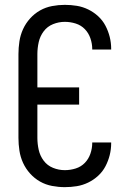

<svg xmlns="http://www.w3.org/2000/svg" viewBox="-20 -763 540 791"><path d="M247 8Q221 8 194.5 3Q168 -2 145 -15Q122 -28 104 -48Q86 -68 75 -92Q64 -116 60 -142.5Q56 -169 56 -195V-540Q56 -566 60 -592.5Q64 -619 75 -643Q86 -667 104 -687Q122 -707 145 -720Q168 -733 194.5 -738Q221 -743 247 -743Q272 -743 296.5 -739Q321 -735 343.5 -724Q366 -713 384.5 -696Q403 -679 414.5 -657Q426 -635 432 -611Q438 -587 438 -562Q438 -561 438 -560.5Q438 -560 438 -559H360Q360 -559 360 -559.5Q360 -560 360 -561Q360 -583 352.5 -605Q345 -627 329.5 -643Q314 -659 292 -666Q270 -673 247 -673Q222 -673 198.5 -663.5Q175 -654 160 -634Q145 -614 139.5 -589.5Q134 -565 134 -540V-403H306V-332H134V-195Q134 -170 139.5 -145.5Q145 -121 160 -101Q175 -81 198.5 -71.5Q222 -62 247 -62Q270 -62 292 -69Q314 -76 329.5 -92Q345 -108 352.5 -130Q360 -152 360 -174Q360 -175 360 -175.5Q360 -176 360 -176H438Q438 -175 438 -174.5Q438 -174 438 -173Q438 -148 432 -124Q426 -100 414.5 -78Q403 -56 384.5 -39Q366 -22 343.5 -11Q321 0 296.5 4Q272 8 247 8Z"/></svg>

Font: Zed Sans
Style: Regular
Weight: 400
Designer: Belleve Invis
Foundry: Belleve Invis
Version: Version 1.0.0; ttfautohint (v1.8.4)